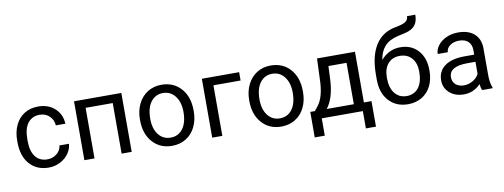

<svg xmlns="http://www.w3.org/2000/svg" viewBox="-70 -1149 4455 1696"><g transform="rotate(-10 2158.0 -301.0)"><path d="M280.3 -64Q328.6 -64 364.7 -93.3Q400.9 -122.6 404.8 -166.5H490.2Q487.8 -121.1 459 -80.1Q430.2 -39.1 382.1 -14.6Q334 9.8 280.3 9.8Q172.4 9.8 108.6 -62.3Q44.9 -134.3 44.9 -259.3V-274.4Q44.9 -351.6 73.2 -411.6Q101.6 -471.7 154.5 -504.9Q207.5 -538.1 279.8 -538.1Q368.7 -538.1 427.5 -484.9Q486.3 -431.6 490.2 -346.7H404.8Q400.9 -397.9 366 -430.9Q331.1 -463.9 279.8 -463.9Q210.9 -463.9 173.1 -414.3Q135.3 -364.7 135.3 -271V-253.9Q135.3 -162.6 172.9 -113.3Q210.4 -64 280.3 -64Z M1023.9 0H933.6V-453.6H690.4V0H599.6V-528.3H1023.9Z M1145 0ZM1145 -269Q1145 -346.7 1175.5 -408.7Q1206.1 -470.7 1260.5 -504.4Q1314.9 -538.1 1384.8 -538.1Q1492.7 -538.1 1559.3 -463.4Q1626 -388.7 1626 -264.6V-258.3Q1626 -181.2 1596.4 -119.9Q1566.9 -58.6 1512 -24.4Q1457 9.8 1385.7 9.8Q1278.3 9.8 1211.7 -64.9Q1145 -139.6 1145 -262.7ZM1235.8 -258.3Q1235.8 -170.4 1276.6 -117.2Q1317.4 -64 1385.7 -64Q1454.6 -64 1495.1 -117.9Q1535.6 -171.9 1535.6 -269Q1535.6 -356 1494.4 -409.9Q1453.1 -463.9 1384.8 -463.9Q1317.9 -463.9 1276.9 -410.6Q1235.8 -357.4 1235.8 -258.3Z M2080.6 -453.6H1836.9V0H1746.1V-528.3H2080.6Z M2125 0ZM2125 -269Q2125 -346.7 2155.5 -408.7Q2186 -470.7 2240.5 -504.4Q2294.9 -538.1 2364.7 -538.1Q2472.7 -538.1 2539.3 -463.4Q2606 -388.7 2606 -264.6V-258.3Q2606 -181.2 2576.4 -119.9Q2546.9 -58.6 2491.9 -24.4Q2437 9.8 2365.7 9.8Q2258.3 9.8 2191.7 -64.9Q2125 -139.6 2125 -262.7ZM2215.8 -258.3Q2215.8 -170.4 2256.6 -117.2Q2297.4 -64 2365.7 -64Q2434.6 -64 2475.1 -117.9Q2515.6 -171.9 2515.6 -269Q2515.6 -356 2474.4 -409.9Q2433.1 -463.9 2364.7 -463.9Q2297.9 -463.9 2256.8 -410.6Q2215.8 -357.4 2215.8 -258.3Z M2679.7 -73.7 2710.9 -112.3Q2763.7 -180.7 2771 -317.4L2779.3 -528.3H3119.6V-73.7H3187.5V155.3H3097.2V0H2728.5V155.3H2638.2L2638.7 -73.7ZM2786.6 -73.7H3029.3V-444.8H2866.7L2861.3 -318.8Q2853 -161.1 2786.6 -73.7Z M3519.5 -498Q3619.1 -498 3679 -431.4Q3738.8 -364.7 3738.8 -255.9V-247.6Q3738.8 -172.9 3710 -114Q3681.2 -55.2 3627.2 -22.7Q3573.2 9.8 3502.9 9.8Q3396.5 9.8 3331.5 -61.3Q3266.6 -132.3 3266.6 -252V-295.9Q3266.6 -462.4 3328.4 -560.5Q3390.1 -658.7 3510.7 -680.2Q3579.1 -692.4 3603 -710Q3627 -727.5 3627 -758.3H3701.2Q3701.2 -697.3 3673.6 -663.1Q3646 -628.9 3585.4 -614.7L3518.1 -599.6Q3437.5 -580.6 3397.2 -535.4Q3356.9 -490.2 3344.7 -415Q3416.5 -498 3519.5 -498ZM3502 -423.8Q3435.5 -423.8 3396.5 -379.2Q3357.4 -334.5 3357.4 -255.4V-247.6Q3357.4 -162.6 3396.7 -113Q3436 -63.5 3502.9 -63.5Q3570.3 -63.5 3609.4 -113.3Q3648.4 -163.1 3648.4 -258.8Q3648.4 -333.5 3609.1 -378.7Q3569.8 -423.8 3502 -423.8Z M3825.2 0ZM4166.5 0Q4158.7 -15.6 4153.8 -55.7Q4090.8 9.8 4003.4 9.8Q3925.3 9.8 3875.2 -34.4Q3825.2 -78.6 3825.2 -146.5Q3825.2 -229 3887.9 -274.7Q3950.7 -320.3 4064.5 -320.3H4152.3V-361.8Q4152.3 -409.2 4124 -437.3Q4095.7 -465.3 4040.5 -465.3Q3992.2 -465.3 3959.5 -440.9Q3926.8 -416.5 3926.8 -381.8H3835.9Q3835.9 -421.4 3864 -458.3Q3892.1 -495.1 3940.2 -516.6Q3988.3 -538.1 4045.9 -538.1Q4137.2 -538.1 4189 -492.4Q4240.7 -446.8 4242.7 -366.7V-123.5Q4242.7 -50.8 4261.2 -7.8V0ZM4016.6 -68.8Q4059.1 -68.8 4097.2 -90.8Q4135.3 -112.8 4152.3 -147.9V-256.3H4081.5Q3915.5 -256.3 3915.5 -159.2Q3915.5 -116.7 3943.8 -92.8Q3972.2 -68.8 4016.6 -68.8Z"/></g></svg>

Font: Roboto-o
Style: o-Regular
Weight: 400
Designer: Google
Version: Version 2.134; 2016; ttfautohint (v1.6)